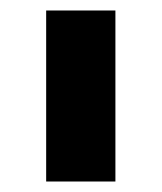

<svg xmlns="http://www.w3.org/2000/svg" viewBox="-20 -760 308 366"><path d="M68 -414V-740H200V-414Z"/></svg>

Font: IBM Plex Sans KR
Style: Bold
Weight: 700
Designer: Mike Abbink; Paul van der Laan; Pieter van Rosmalen; Wujin Sim; Chorong Kim; Dohee Lee;
Foundry: Sandoll Inc.
Version: Version 1.001